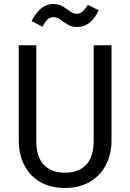

<svg xmlns="http://www.w3.org/2000/svg" viewBox="-20 -934 655 966"><path d="M541 -706.2V-228.7Q541 -157.4 512.3 -103.1Q483.6 -48.7 430.8 -18.5Q377.9 11.8 306.7 11.8Q233.8 11.8 181.8 -18.7Q129.7 -49.2 102.1 -103.3Q74.4 -157.4 74.4 -228.7V-706.2H162.6V-225.6Q162.6 -145.1 200.3 -105.1Q237.9 -65.1 306.7 -65.1Q375.9 -65.1 413.6 -105.1Q451.3 -145.1 451.3 -225.6V-706.2ZM367.7 -797.9Q340.5 -797.9 320.8 -810.3Q301 -822.6 283.8 -835.1Q266.7 -847.7 248.2 -847.7Q230.8 -847.7 218.5 -835.4Q206.2 -823.1 193.8 -800L139 -827.7Q156.4 -864.1 183.8 -889Q211.3 -913.8 248.7 -913.8Q276.9 -913.8 296.4 -901.5Q315.9 -889.2 332.1 -876.9Q348.2 -864.6 367.7 -864.6Q394.9 -864.6 422.1 -909.7L476.4 -882.1Q436.9 -797.9 367.7 -797.9Z"/></svg>

Font: FiraCode Nerd Font Mono
Style: Regular
Weight: 400
Monospace: yes
Designer: Carrois Corporate, Edenspiekermann AG, Nikita Prokopov
Foundry: Carrois Corporate, Edenspiekermann AG, Nikita Prokopov
Version: Version 6.002;Nerd Fonts 3.4.0